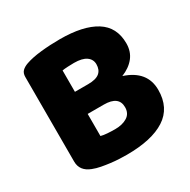

<svg xmlns="http://www.w3.org/2000/svg" viewBox="-146 -762 910 918"><g transform="rotate(-30 309.5 -303.5)"><path d="M564 -447Q564 -402 539 -370.5Q514 -339 469 -321Q585 -283 585 -178Q585 -79 511.5 -31.5Q438 16 300 16Q283 16 260 15Q237 14 212.5 11Q188 8 164 3.5Q140 -1 120 -9Q65 -30 65 -82V-549Q65 -570 76.5 -581.5Q88 -593 108 -600Q142 -612 193 -617.5Q244 -623 298 -623Q426 -623 495 -580Q564 -537 564 -447ZM406 -186Q406 -247 324 -247H235V-125Q249 -121 271 -119.5Q293 -118 313 -118Q353 -118 379.5 -134.5Q406 -151 406 -186ZM235 -369H308Q351 -369 370.5 -385Q390 -401 390 -432Q390 -459 367.5 -475Q345 -491 300 -491Q285 -491 265.5 -490Q246 -489 235 -487Z"/></g></svg>

Font: Baloo Tammudu 2 ExtraBold
Style: Regular
Weight: 800
Designer: Maithili Shingre, Omkar Shende and Ek Type
Foundry: Ek Type
Version: Version 1.640;hotconv 1.0.111;makeotfexe 2.5.65597; ttfautoh